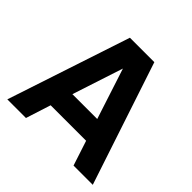

<svg xmlns="http://www.w3.org/2000/svg" viewBox="-172 -836 996 996"><g transform="rotate(45 326.5 -338.0)"><path d="M13.2 0 236.8 -675.8H416L640.1 0H499L454.1 -137.2H193.8L149.9 0ZM232.9 -257.8H415L324.2 -537.1Z"/></g></svg>

Font: Clear Sans
Style: Bold
Weight: 700
Foundry: Intel Corporation
Version: Version 1.00